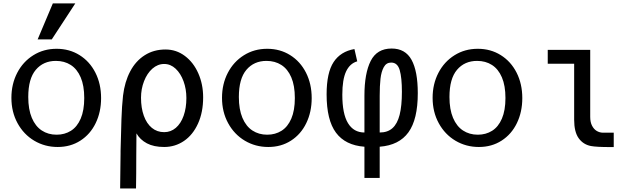

<svg xmlns="http://www.w3.org/2000/svg" viewBox="-20 -834 3640 1094"><path d="M45 -276.5Q45 -355 78 -418.8Q111 -482.5 169.8 -519.2Q228.5 -556 302.5 -556Q375.5 -556 433.2 -520Q491 -484 523.5 -420Q556 -356 556 -275Q556 -196 525.2 -132.5Q494.5 -69 438.2 -32.8Q382 3.5 308.5 3.5Q235.5 3.5 175.2 -32.2Q115 -68 80 -132Q45 -196 45 -276.5ZM460 -275.5Q460 -346 439.8 -393.2Q419.5 -440.5 383.2 -463.8Q347 -487 298.5 -487Q227 -487 184 -436.2Q141 -385.5 141 -281.5Q141 -211 161.2 -162.8Q181.5 -114.5 218 -90.5Q254.5 -66.5 302.5 -66.5Q348.5 -66.5 384 -88.8Q419.5 -111 439.8 -158Q460 -205 460 -275.5ZM194.5 -609.5 281 -814.5H409L275 -609.5Z M664.5 240 667 40.5V26.5Q669.5 -80 672 -155Q674.5 -230 681 -289Q690.5 -368 721.8 -427.2Q753 -486.5 804.5 -519.2Q856 -552 923 -552Q984.5 -552 1033.5 -515.2Q1082.5 -478.5 1110 -416Q1137.5 -353.5 1137.5 -279.5Q1137.5 -194 1108.2 -129.8Q1079 -65.5 1028.5 -31Q978 3.5 915.5 3.5Q856.5 3.5 817.2 -17.2Q778 -38 757.5 -74Q756.5 -41 756.5 50Q756.5 162.5 755 240ZM1042 -275.5Q1042 -326.5 1025.8 -371Q1009.5 -415.5 980.8 -442.5Q952 -469.5 915.5 -469.5Q878.5 -469.5 848.2 -442.8Q818 -416 800.8 -371.5Q783.5 -327 783.5 -277Q783.5 -219 799.5 -174.5Q815.5 -130 845.2 -105.5Q875 -81 915.5 -81Q953 -81 981.8 -105.5Q1010.5 -130 1026.2 -174.2Q1042 -218.5 1042 -275.5Z M1245 -276.5Q1245 -355 1278 -418.8Q1311 -482.5 1369.8 -519.2Q1428.5 -556 1502.5 -556Q1575.5 -556 1633.2 -520Q1691 -484 1723.5 -420Q1756 -356 1756 -275Q1756 -196 1725.2 -132.5Q1694.5 -69 1638.2 -32.8Q1582 3.5 1508.5 3.5Q1435.5 3.5 1375.2 -32.2Q1315 -68 1280 -132Q1245 -196 1245 -276.5ZM1660 -275.5Q1660 -346 1639.8 -393.2Q1619.5 -440.5 1583.2 -463.8Q1547 -487 1498.5 -487Q1427 -487 1384 -436.2Q1341 -385.5 1341 -281.5Q1341 -211 1361.2 -162.8Q1381.5 -114.5 1418 -90.5Q1454.5 -66.5 1502.5 -66.5Q1548.5 -66.5 1584 -88.8Q1619.5 -111 1639.8 -158Q1660 -205 1660 -275.5Z M2056.5 2Q1948 -6 1894.5 -77.8Q1841 -149.5 1841 -296Q1841 -420 1881 -480.5Q1921 -541 1999.5 -554.5L2015.5 -484.5Q1973.5 -472.5 1952 -426.8Q1930.5 -381 1930.5 -294.5Q1930.5 -185 1963 -132Q1995.5 -79 2056.5 -79V-288.5Q2056.5 -416 2092.2 -486.8Q2128 -557.5 2211.5 -557.5Q2289.5 -557.5 2325 -493Q2360.5 -428.5 2360.5 -303Q2360.5 -153.5 2307.2 -80Q2254 -6.5 2143.5 2V180H2056.5ZM2270 -311Q2270 -391.5 2257.5 -434.5Q2245 -477.5 2209 -477.5Q2181 -477.5 2166.8 -451.5Q2152.5 -425.5 2148 -385.2Q2143.5 -345 2143.5 -288.5V-79Q2188.5 -79 2216.2 -103.8Q2244 -128.5 2257 -179.5Q2270 -230.5 2270 -311Z M2445 -276.5Q2445 -355 2478 -418.8Q2511 -482.5 2569.8 -519.2Q2628.5 -556 2702.5 -556Q2775.5 -556 2833.2 -520Q2891 -484 2923.5 -420Q2956 -356 2956 -275Q2956 -196 2925.2 -132.5Q2894.5 -69 2838.2 -32.8Q2782 3.5 2708.5 3.5Q2635.5 3.5 2575.2 -32.2Q2515 -68 2480 -132Q2445 -196 2445 -276.5ZM2860 -275.5Q2860 -346 2839.8 -393.2Q2819.5 -440.5 2783.2 -463.8Q2747 -487 2698.5 -487Q2627 -487 2584 -436.2Q2541 -385.5 2541 -281.5Q2541 -211 2561.2 -162.8Q2581.5 -114.5 2618 -90.5Q2654.5 -66.5 2702.5 -66.5Q2748.5 -66.5 2784 -88.8Q2819.5 -111 2839.8 -158Q2860 -205 2860 -275.5Z M3251.5 -151.5V-471H3101V-550H3343V-168.5Q3343 -137.5 3353.5 -117.5Q3364 -97.5 3380 -88Q3396 -78.5 3414 -78H3477V4H3456.5Q3378.5 4 3347 -2Q3303 -10.5 3277.2 -46.5Q3251.5 -82.5 3251.5 -151.5Z"/></svg>

Font: JuliaMono Medium
Style: Regular
Weight: 500
Monospace: yes
Designer: cormullion
Foundry: corm
Version: Version 0.054; ttfautohint (v1.8.4)